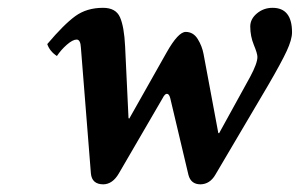

<svg xmlns="http://www.w3.org/2000/svg" viewBox="-20 -464 774 496"><path d="M102.1 -350.1Q145 -400.9 174.6 -422.4Q204.1 -443.8 246.1 -443.8Q279.3 -443.8 290 -419.4Q300.8 -395 303.2 -344.2L312 -158.7L314 -157.7L410.2 -328.1Q440.4 -381.8 460 -381.6Q479.5 -381.3 490.7 -363.3Q502 -345.2 505.9 -324.2Q532.2 -181.6 543.9 -120.6L545.9 -119.6L626 -265.1Q645 -300.3 645 -316.9Q645 -325.7 635.7 -348.1Q626.5 -370.6 626.5 -395.5Q626.5 -415 643.8 -429.4Q661.1 -443.8 684.1 -443.8Q734.4 -443.8 734.4 -380.4Q734.4 -361.8 720.7 -332.3Q707 -302.7 672.9 -244.1L536.1 -12.2Q522 11.7 498 12.2Q473.1 12.2 466.8 -12.2L419.9 -210Q417 -221.7 411.1 -221.7Q405.8 -221.7 399.9 -210L287.1 -16.1Q271 11.7 247.1 12.2Q217.3 12.2 214.8 -16.1L189 -340.8Q188 -361.8 178 -361.8Q168 -361.8 152.8 -348.6Q137.7 -335.4 127 -319.3Q108.4 -331.5 102.1 -350.1Z"/></svg>

Font: Linux Libertine O
Style: Semibold Italic
Weight: 600
Italic angle: -11.5°
Designer: Philipp H. Poll
Foundry: Philipp H. Poll
Version: Version 5.1.2